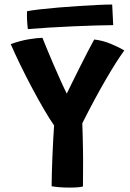

<svg xmlns="http://www.w3.org/2000/svg" viewBox="-20 -828 572 848"><path d="M219 -274Q200.5 -300 174.5 -344.5Q148.5 -389 120.8 -441.2Q93 -493.5 68.5 -544Q44 -594.5 27.5 -633Q68 -648 105.2 -654.2Q142.5 -660.5 167.5 -661Q172 -649 184.8 -618Q197.5 -587 214.2 -548.2Q231 -509.5 247.2 -473.2Q263.5 -437 275 -414.5Q282 -429.5 297.8 -461.5Q313.5 -493.5 332.5 -531.2Q351.5 -569 368.8 -602.5Q386 -636 396 -653.5Q433 -649.5 469.2 -634.5Q505.5 -619.5 529 -605Q496 -560.5 446.8 -475.8Q397.5 -391 343.5 -283.5Q344.5 -259 345.2 -228.2Q346 -197.5 346.5 -168.5Q347 -139.5 347 -121.5Q347 -99 346.8 -74.2Q346.5 -49.5 346.5 -30Q346.5 -10.5 346.5 -4.5Q331 0.5 287 0.5Q240.5 0.5 208 -5.5Q208 -29 209 -63.5Q210 -98 211.5 -136.5Q213 -175 215 -211Q217 -247 219 -274ZM480 -717Q450.5 -717 404 -715.5Q357.5 -714 303.8 -711.8Q250 -709.5 197.2 -706.2Q144.5 -703 103 -699.5Q100.5 -719.5 99.5 -739.8Q98.5 -760 99.5 -778.5Q120.5 -782.5 157.2 -786.8Q194 -791 238.8 -794.8Q283.5 -798.5 328.8 -801.5Q374 -804.5 412.5 -806.2Q451 -808 475.5 -808Z"/></svg>

Font: Grandstander SemiBold
Style: Regular
Weight: 600
Designer: Tyler Finck
Foundry: Etcetera Type Co
Version: Version 1.200; ttfautohint (v1.8.3)